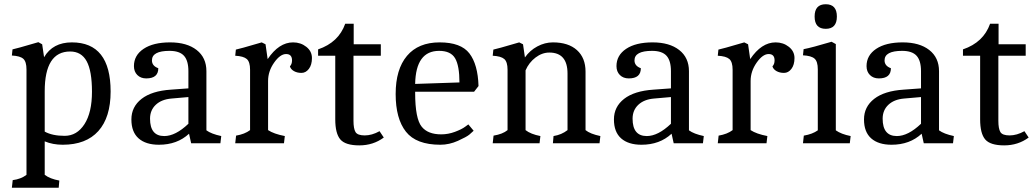

<svg xmlns="http://www.w3.org/2000/svg" viewBox="-20 -676 4879 906"><path d="M105 -348Q105 -385 90 -398.5Q75 -412 36 -414L39 -443Q52 -445 161 -477L179 -467L188 -406Q229 -476 319 -476Q502 -476 502 -244Q502 -122 444 -57.5Q386 7 276 7Q229 7 191 -9V149Q216 168 260 176L257 210H36L40 174Q79 169 105 149ZM311 -433Q191 -433 191 -245V-55Q227 -35 285 -35Q343 -35 378.5 -90Q414 -145 414 -243Q414 -341 389 -387Q364 -433 311 -433Z M730 7Q668 7 634 -23Q600 -53 600 -112.5Q600 -172 648 -209.5Q696 -247 787 -253L869 -259V-340Q869 -390 848 -413Q827 -436 780 -436Q697 -436 697 -391Q697 -365 727 -354Q727 -306 670 -306Q644 -306 628 -322Q612 -338 612 -364Q612 -415 657.5 -445.5Q703 -476 782.5 -476Q862 -476 908 -440Q954 -404 954 -340V-61Q977 -44 1024 -34L1020 0H882L872 -45Q816 7 730 7ZM688 -116Q688 -34 755 -34Q808 -34 869 -92V-218L789 -211Q742 -207 715 -181.5Q688 -156 688 -116Z M1363 -476Q1399 -476 1425.5 -455Q1452 -434 1452 -402Q1452 -370 1437.5 -351Q1423 -332 1402.5 -332Q1382 -332 1367 -340.5Q1352 -349 1348 -363Q1358 -373 1358 -391Q1358 -421 1330 -421Q1302 -421 1273.5 -380.5Q1245 -340 1245 -294V-62Q1272 -44 1324 -34L1320 0H1090L1094 -36Q1135 -43 1160 -62V-347Q1160 -384 1144.5 -397.5Q1129 -411 1090 -413L1093 -442Q1106 -444 1215 -476L1233 -467L1243 -397Q1296 -476 1363 -476Z M1791 -27Q1741 10 1675.5 10Q1610 10 1586 -18Q1562 -46 1562 -113V-413H1481V-443Q1578 -476 1609 -564H1649V-467H1777V-413H1648V-106Q1648 -69 1657.5 -53Q1667 -37 1701 -37Q1735 -37 1771 -57Z M1939 -243V-238Q1939 -116 1970 -78Q1999 -42 2062 -42Q2095 -42 2127 -54Q2159 -66 2175 -78L2190 -89L2215 -59Q2208 -52 2195 -41Q2182 -30 2141 -11.5Q2100 7 2058 7Q1944 7 1895.5 -54.5Q1847 -116 1847 -232.5Q1847 -349 1900.5 -412.5Q1954 -476 2054.5 -476Q2155 -476 2195 -424Q2235 -372 2238 -270L2217 -243ZM2052 -436Q1942 -436 1939 -280L2148 -287Q2148 -366 2127.5 -401Q2107 -436 2052 -436Z M2658 -329Q2658 -428 2572 -428Q2538 -428 2507 -404.5Q2476 -381 2460 -344V-62Q2484 -43 2530 -34L2526 0H2305L2309 -36Q2352 -43 2375 -62V-347Q2375 -384 2359.5 -397.5Q2344 -411 2305 -413L2308 -442Q2321 -444 2430 -476L2448 -467L2457 -405Q2480 -438 2515.5 -457Q2551 -476 2589 -476Q2662 -476 2702.5 -439.5Q2743 -403 2743 -338V-62Q2765 -44 2813 -34L2809 0H2589L2592 -34Q2630 -40 2658 -62Z M3007 7Q2945 7 2911 -23Q2877 -53 2877 -112.5Q2877 -172 2925 -209.5Q2973 -247 3064 -253L3146 -259V-340Q3146 -390 3125 -413Q3104 -436 3057 -436Q2974 -436 2974 -391Q2974 -365 3004 -354Q3004 -306 2947 -306Q2921 -306 2905 -322Q2889 -338 2889 -364Q2889 -415 2934.5 -445.5Q2980 -476 3059.5 -476Q3139 -476 3185 -440Q3231 -404 3231 -340V-61Q3254 -44 3301 -34L3297 0H3159L3149 -45Q3093 7 3007 7ZM2965 -116Q2965 -34 3032 -34Q3085 -34 3146 -92V-218L3066 -211Q3019 -207 2992 -181.5Q2965 -156 2965 -116Z M3640 -476Q3676 -476 3702.5 -455Q3729 -434 3729 -402Q3729 -370 3714.5 -351Q3700 -332 3679.5 -332Q3659 -332 3644 -340.5Q3629 -349 3625 -363Q3635 -373 3635 -391Q3635 -421 3607 -421Q3579 -421 3550.5 -380.5Q3522 -340 3522 -294V-62Q3549 -44 3601 -34L3597 0H3367L3371 -36Q3412 -43 3437 -62V-347Q3437 -384 3421.5 -397.5Q3406 -411 3367 -413L3370 -442Q3383 -444 3492 -476L3510 -467L3520 -397Q3573 -476 3640 -476Z M3839 -349Q3839 -386 3823.5 -399.5Q3808 -413 3769 -415L3772 -444Q3810 -451 3904 -479L3924 -468V-61Q3949 -43 3994 -34L3990 0H3769L3773 -36Q3814 -43 3839 -61ZM3876.5 -656Q3929 -656 3929 -598Q3929 -540 3876.5 -540Q3824 -540 3824 -598Q3824 -656 3876.5 -656Z M4187 7Q4125 7 4091 -23Q4057 -53 4057 -112.5Q4057 -172 4105 -209.5Q4153 -247 4244 -253L4326 -259V-340Q4326 -390 4305 -413Q4284 -436 4237 -436Q4154 -436 4154 -391Q4154 -365 4184 -354Q4184 -306 4127 -306Q4101 -306 4085 -322Q4069 -338 4069 -364Q4069 -415 4114.5 -445.5Q4160 -476 4239.5 -476Q4319 -476 4365 -440Q4411 -404 4411 -340V-61Q4434 -44 4481 -34L4477 0H4339L4329 -45Q4273 7 4187 7ZM4145 -116Q4145 -34 4212 -34Q4265 -34 4326 -92V-218L4246 -211Q4199 -207 4172 -181.5Q4145 -156 4145 -116Z M4834 -27Q4784 10 4718.5 10Q4653 10 4629 -18Q4605 -46 4605 -113V-413H4524V-443Q4621 -476 4652 -564H4692V-467H4820V-413H4691V-106Q4691 -69 4700.5 -53Q4710 -37 4744 -37Q4778 -37 4814 -57Z"/></svg>

Font: Caladea
Style: Regular
Weight: 400
Designer: Carolina Giovagnoli and Andres Torresi
Foundry: Carolina Giovagnoli and Andres Torresi
Version: Version 1.002